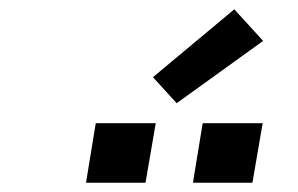

<svg xmlns="http://www.w3.org/2000/svg" viewBox="-20 -999 640 413"><path d="M523 -606H395L416 -734H545ZM165 -606 186 -734H315L293 -606ZM360 -777 309 -833 484 -979 546 -911Z"/></svg>

Font: Iosevka SS04 Extended
Style: Bold Italic
Weight: 700
Width: 7
Italic angle: -9°
Monospace: yes
Designer: Belleve Invis
Foundry: Belleve Invis
Version: Version 19.0.0; ttfautohint (v1.8.4)